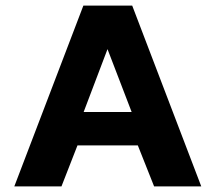

<svg xmlns="http://www.w3.org/2000/svg" viewBox="-20 -664 768 684"><path d="M31 0 277 -644H451L697 0H529L471 -146H256L199 0ZM278 -265H449L363 -489Z"/></svg>

Font: Kanit SemiBold
Style: Regular
Weight: 600
Designer: Katatrad Team
Foundry: CadsonDemak
Version: Version 2.000; ttfautohint (v1.8.3)